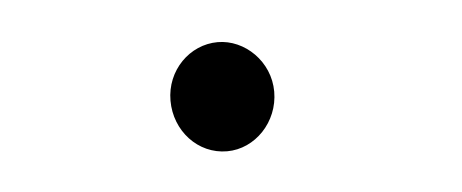

<svg xmlns="http://www.w3.org/2000/svg" viewBox="-25 -420 426 177"><g transform="rotate(-5 187.5 -331.5)"><path d="M180 -281C206 -281 228 -304 228 -332C228 -360 205 -382 180 -382C154 -382 132 -360 132 -332C132 -304 153 -281 180 -281Z"/></g></svg>

Font: Inconsolata Condensed
Style: Regular
Weight: 400
Width: 3
Monospace: yes
Designer: Raph Levien, Cyreal, Brenton Simpson
Foundry: Raph Levien, Cyreal, Google
Version: Version 3.100